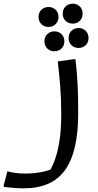

<svg xmlns="http://www.w3.org/2000/svg" viewBox="-72 -761 532 1041"><path d="M-32 168Q-13 173 11.5 176.5Q36 180 64 180Q105 180 147 173Q189 166 225 148L194 172Q213 141 227.5 99.5Q242 58 251 -1Q260 -60 260 -144Q260 -225 254.5 -294Q249 -363 241 -428L329 -440H337Q345 -376 348.5 -308Q352 -240 352 -148Q352 -43 334.5 33.5Q317 110 281 160.5Q245 211 189 235.5Q133 260 56 260Q30 260 5 258Q-20 256 -36 254Q-52 252 -52 252V244ZM268 -687Q268 -711 283.5 -726Q299 -741 322 -741Q345 -741 360.5 -726Q376 -711 376 -687Q376 -663 360.5 -648Q345 -633 322 -633Q299 -633 283.5 -648Q268 -663 268 -687ZM137 -669Q137 -693 152.5 -708Q168 -723 191 -723Q214 -723 229.5 -708Q245 -693 245 -669Q245 -645 229.5 -630Q214 -615 191 -615Q168 -615 152.5 -630Q137 -645 137 -669ZM300 -555Q300 -579 315.5 -594Q331 -609 354 -609Q377 -609 392.5 -594Q408 -579 408 -555Q408 -531 392.5 -516Q377 -501 354 -501Q331 -501 315.5 -516Q300 -531 300 -555ZM169 -537Q169 -561 184.5 -576Q200 -591 223 -591Q246 -591 261.5 -576Q277 -561 277 -537Q277 -513 261.5 -498Q246 -483 223 -483Q200 -483 184.5 -498Q169 -513 169 -537Z"/></svg>

Font: Kufam
Style: Italic
Weight: 400
Italic angle: -11°
Designer: Artur Schmal
Foundry: Original Type
Version: Version 1.301; ttfautohint (v1.8.3)